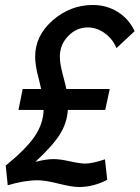

<svg xmlns="http://www.w3.org/2000/svg" viewBox="-20 -735 560 770"><path d="M332 -625Q287 -625 253.5 -590.5Q220 -556 220 -508Q220 -490 224 -469.5Q228 -449 235.5 -421.5Q243 -394 246 -378H420L402 -294H252Q249 -243 221 -197.5Q193 -152 122 -86Q166 -97 195 -97Q220 -97 260.5 -88Q301 -79 322 -79Q350 -79 401 -96L410 -14Q355 15 297 15Q268 15 215 1.5Q162 -12 131 -12Q78 -12 11 8L3 -71Q83 -136 118 -186.5Q153 -237 155 -294H54L71 -378H145Q143 -389 137.5 -410.5Q132 -432 129 -444.5Q126 -457 123.5 -475Q121 -493 121 -508Q121 -592 191.5 -653.5Q262 -715 352 -715Q408 -715 452.5 -687Q497 -659 520 -610L447 -542Q432 -579 400 -602Q368 -625 332 -625Z"/></svg>

Font: Raleway-v4020 SemiBold
Style: Italic
Weight: 600
Italic angle: -12°
Designer: Matt McInerney, Pablo Impallari, Rodrigo Fuenzalida
Foundry: Matt McInerney, Pablo Impallari, Rodrigo Fuenzalida
Version: Version 4.020;PS 004.020;hotconv 1.0.88;makeotf.lib2.5.64775